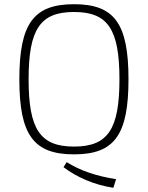

<svg xmlns="http://www.w3.org/2000/svg" viewBox="-20 -722 704 913"><path d="M332 -702C140 -702 72 -610 72 -345C72 -80 140 12 332 12C524 12 591 -80 591 -345C591 -610 524 -702 332 -702ZM332 -665C493 -665 548 -583 548 -345C548 -107 493 -25 332 -25C171 -25 116 -107 116 -345C116 -583 171 -665 332 -665ZM297 49 282 73C344 120 427 157 519 171L532 130C437 115 363 90 297 49Z"/></svg>

Font: Exo 2 Extra Light
Style: Regular
Weight: 250
Designer: Natanael Gama
Version: Version 1.001;PS 001.001;hotconv 1.0.88;makeotf.lib2.5.64775